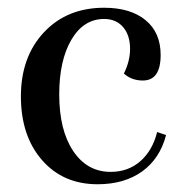

<svg xmlns="http://www.w3.org/2000/svg" viewBox="-20 -464 474 496"><path d="M232 12Q143 12 88.5 -50.5Q34 -113 34 -215Q34 -317 93.5 -380.5Q153 -444 249 -444Q317 -444 356 -412Q395 -380 395 -322Q395 -256 349 -256Q320 -256 300 -274Q316 -306 316 -338Q316 -373 298 -394Q280 -415 249 -415Q196 -415 164.5 -361.5Q133 -308 133 -220Q133 -128 169 -74Q205 -20 266 -20Q311 -20 342.5 -47.5Q374 -75 386 -123L409 -115Q393 -54 347 -21Q301 12 232 12Z"/></svg>

Font: Arapey
Style: Regular
Weight: 400
Designer: Eduardo Rodriguez Tunni
Foundry: Eduardo Rodriguez Tunni
Version: Version 4.000